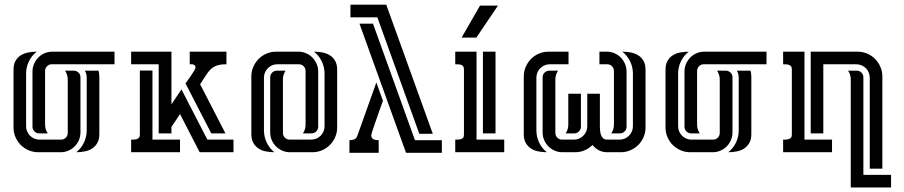

<svg xmlns="http://www.w3.org/2000/svg" viewBox="-20 -666 3957 840"><path d="M276.4 -319.3Q276.4 -329.1 273.2 -338.9Q270 -348.6 264.6 -356.9H302.7Q314.5 -356.9 323.2 -348.6Q332 -340.3 332 -328.1V-86.9Q332 -68.8 325.2 -53Q318.4 -37.1 306.6 -25.4Q294.9 -13.7 279.1 -6.8Q263.2 0 245.1 0H147.5Q125 0 105.2 -8.5Q85.4 -17.1 70.8 -31.7Q56.2 -46.4 47.6 -66.2Q39.1 -85.9 39.1 -108.4V-360.4Q39.1 -383.8 47.6 -399.2Q56.2 -414.6 70.3 -423.6Q84.5 -432.6 102.8 -436.3Q121.1 -439.9 140.6 -439.9Q118.7 -422.9 106.4 -397.5Q94.2 -372.1 94.2 -344.2V-113.3Q94.2 -101.1 98.9 -90.6Q103.5 -80.1 111.3 -72.3Q119.1 -64.5 129.6 -59.8Q140.1 -55.2 152.3 -55.2H247.6Q259.3 -55.2 267.8 -63.7Q276.4 -72.3 276.4 -84ZM177.2 -120.6Q177.2 -99.1 189 -82.5H150.9Q138.7 -82.5 130.4 -91.3Q122.1 -100.1 122.1 -111.8V-353Q122.1 -370.6 128.9 -386.5Q135.7 -402.3 147.5 -414.3Q159.2 -426.3 175 -433.1Q190.9 -439.9 208.5 -439.9H481V-384.8H206.1Q193.8 -384.8 185.5 -376Q177.2 -367.2 177.2 -355.5ZM359.4 -326.7Q359.4 -343.3 351.1 -356.9H411.1Q412.6 -350.6 413.6 -344.2Q414.6 -337.9 414.6 -331.1V-79.6Q414.6 -56.2 406 -41Q397.5 -25.9 383.5 -16.6Q369.6 -7.3 351.3 -3.7Q333 0 313.5 0Q335.4 -17.1 347.4 -42.5Q359.4 -67.9 359.4 -95.7Z M730 -439.9V-209.5L773.9 -274.9L887.2 -55.2H1001.5V0H853.5L767.6 -167L730 -110.8V-82.5H674.3V-384.8H553.7V-439.9ZM647 -357.4V-55.2H767.6V0H553.7V-55.2Q559.6 -55.2 566.4 -55.4Q573.2 -55.7 578.9 -57.6Q584.5 -59.6 588.1 -64Q591.8 -68.4 591.8 -76.7V-357.4ZM970.7 -384.8Q944.3 -384.8 928.5 -379.2Q912.6 -373.5 901.4 -362.5Q890.1 -351.6 880.1 -335.2Q870.1 -318.8 855.5 -297.4L966.3 -82.5H904.3L791.5 -301.3Q793.5 -303.7 800.5 -313.5Q807.6 -323.2 815.4 -334.7Q823.2 -346.2 829.3 -356.4Q835.4 -366.7 835.4 -370.1Q835.4 -376 833 -378.9Q830.6 -381.8 826.9 -383.3Q823.2 -384.8 818.8 -384.8Q814.5 -384.8 810.1 -384.8V-439.9H970.7Z M1217.8 -84Q1217.8 -72.3 1226.3 -63.7Q1234.9 -55.2 1246.6 -55.2H1341.8Q1354 -55.2 1364.5 -59.8Q1375 -64.5 1382.8 -72.3Q1390.6 -80.1 1395.3 -90.6Q1399.9 -101.1 1399.9 -113.3V-344.2Q1399.9 -372.1 1387.7 -397.5Q1375.5 -422.9 1353.5 -439.9Q1373 -439.9 1391.4 -436.3Q1409.7 -432.6 1423.8 -423.6Q1438 -414.6 1446.5 -399.2Q1455.1 -383.8 1455.1 -360.4V-108.4Q1455.1 -85.9 1446.5 -66.2Q1438 -46.4 1423.3 -31.7Q1408.7 -17.1 1388.9 -8.5Q1369.1 0 1346.7 0H1249Q1231 0 1215.1 -6.8Q1199.2 -13.7 1187.5 -25.4Q1175.8 -37.1 1168.9 -53Q1162.1 -68.8 1162.1 -86.9V-328.1Q1162.1 -340.3 1170.9 -348.6Q1179.7 -356.9 1191.4 -356.9H1229.5Q1224.1 -348.6 1220.9 -338.9Q1217.8 -329.1 1217.8 -319.3ZM1316.9 -355.5Q1316.9 -367.2 1308.6 -376Q1300.3 -384.8 1288.1 -384.8H1192.4Q1180.7 -384.8 1170.2 -380.1Q1159.7 -375.5 1151.9 -367.7Q1144 -359.9 1139.4 -349.1Q1134.8 -338.4 1134.8 -326.7V-95.7Q1134.8 -67.9 1146.7 -42.5Q1158.7 -17.1 1180.7 0Q1161.1 0 1142.8 -3.7Q1124.5 -7.3 1110.6 -16.6Q1096.7 -25.9 1088.1 -41Q1079.6 -56.2 1079.6 -79.6V-331.1Q1079.6 -353.5 1088.1 -373.3Q1096.7 -393.1 1111.3 -408Q1126 -422.9 1145.8 -431.4Q1165.5 -439.9 1188 -439.9H1285.6Q1303.2 -439.9 1319.1 -433.1Q1335 -426.3 1346.7 -414.3Q1358.4 -402.3 1365.2 -386.5Q1372.1 -370.6 1372.1 -353V-111.8Q1372.1 -100.1 1363.8 -91.3Q1355.5 -82.5 1343.3 -82.5H1305.2Q1316.9 -99.1 1316.9 -120.6Z M1795.4 -52.7H1913.1V2.4H1756.3L1552.7 -562.5H1611.8ZM1873.5 -80.6H1814.5L1630.9 -590.3H1513.2V-645.5H1669.9ZM1655.3 -225.1Q1645.5 -197.8 1636.2 -171.6Q1627 -145.5 1619.9 -124.8Q1612.8 -104 1608.4 -90.3Q1604 -76.7 1604 -74.7Q1604 -67.4 1606.9 -63Q1609.9 -58.6 1614.7 -56.4Q1619.6 -54.2 1625.2 -53.5Q1630.9 -52.7 1636.7 -52.7V2.4H1508.8V-52.7Q1521 -52.7 1530 -56.2Q1539.1 -59.6 1543.5 -72.3L1626.5 -305.2Z M1971.7 -439.9H2064.9V-55.2H2186V0H1971.7V-55.2Q1977.5 -55.2 1984.4 -55.4Q1991.2 -55.7 1996.8 -57.4Q2002.4 -59.1 2006.1 -63.5Q2009.8 -67.9 2009.8 -76.7V-362.8Q2009.8 -371.6 2006.1 -376.2Q2002.4 -380.9 1996.8 -382.6Q1991.2 -384.3 1984.6 -384.5Q1978 -384.8 1971.7 -384.8ZM2147.9 -439.9V-82.5H2092.8V-439.9ZM2158.7 -641.6 2064 -501.5H1999.5L2080.1 -641.6Z M2604.5 -255.9V-108.4Q2605.5 -78.1 2613.8 -66.7Q2622.1 -55.2 2633.8 -55.2H2690.9Q2703.1 -55.2 2713.6 -59.8Q2724.1 -64.5 2731.9 -72.3Q2739.7 -80.1 2744.4 -90.6Q2749 -101.1 2749 -113.3V-344.2Q2749 -372.1 2736.8 -397.5Q2724.6 -422.9 2702.6 -439.9Q2722.2 -439.9 2740.5 -436.3Q2758.8 -432.6 2772.9 -423.6Q2787.1 -414.6 2795.7 -399.2Q2804.2 -383.8 2804.2 -360.4V-108.4Q2804.2 -85.9 2795.7 -66.2Q2787.1 -46.4 2772.5 -31.7Q2757.8 -17.1 2738 -8.5Q2718.3 0 2695.8 0H2636.2Q2617.2 0 2600.8 -8.1Q2584.5 -16.1 2572.3 -31.7Q2557.6 -17.1 2538.1 -8.5Q2518.6 0 2496.1 0H2440.9Q2422.9 0 2407 -6.8Q2391.1 -13.7 2379.4 -25.4Q2367.7 -37.1 2360.8 -53Q2354 -68.8 2354 -86.9V-328.1Q2354 -340.3 2362.8 -348.6Q2371.6 -356.9 2383.3 -356.9H2421.4Q2416 -348.6 2412.8 -338.9Q2409.7 -329.1 2409.7 -319.3V-84Q2409.7 -72.3 2418.2 -63.7Q2426.8 -55.2 2438.5 -55.2H2491.2Q2503.4 -55.2 2513.9 -59.8Q2524.4 -64.5 2532.2 -72.3Q2540 -80.1 2544.7 -90.6Q2549.3 -101.1 2549.3 -113.3V-255.9ZM2467.3 -384.8H2384.3Q2372.6 -384.8 2362.1 -380.1Q2351.6 -375.5 2343.8 -367.7Q2335.9 -359.9 2331.3 -349.1Q2326.7 -338.4 2326.7 -326.7V-95.7Q2326.7 -67.9 2338.6 -42.5Q2350.6 -17.1 2372.6 0Q2353 0 2334.7 -3.7Q2316.4 -7.3 2302.5 -16.6Q2288.6 -25.9 2280 -41Q2271.5 -56.2 2271.5 -79.6V-331.1Q2271.5 -353.5 2280 -373.3Q2288.6 -393.1 2303.2 -408Q2317.9 -422.9 2337.6 -431.4Q2357.4 -439.9 2379.9 -439.9H2467.3ZM2602.5 -439.9H2634.8Q2652.3 -439.9 2668.2 -433.1Q2684.1 -426.3 2695.8 -414.3Q2707.5 -402.3 2714.4 -386.5Q2721.2 -370.6 2721.2 -353V-111.8Q2721.2 -100.1 2712.9 -91.3Q2704.6 -82.5 2692.4 -82.5H2654.3Q2666 -99.1 2666 -120.6V-355.5Q2666 -367.2 2657.7 -376Q2649.4 -384.8 2637.2 -384.8H2602.5ZM2521.5 -255.9V-111.8Q2521.5 -100.1 2513.2 -91.3Q2504.9 -82.5 2492.7 -82.5H2454.6Q2466.3 -99.1 2466.3 -120.6V-255.9Z M3128.9 -319.3Q3128.9 -329.1 3125.7 -338.9Q3122.6 -348.6 3117.2 -356.9H3155.3Q3167 -356.9 3175.8 -348.6Q3184.6 -340.3 3184.6 -328.1V-86.9Q3184.6 -68.8 3177.7 -53Q3170.9 -37.1 3159.2 -25.4Q3147.5 -13.7 3131.6 -6.8Q3115.7 0 3097.7 0H3000Q2977.5 0 2957.8 -8.5Q2938 -17.1 2923.3 -31.7Q2908.7 -46.4 2900.1 -66.2Q2891.6 -85.9 2891.6 -108.4V-360.4Q2891.6 -383.8 2900.1 -399.2Q2908.7 -414.6 2922.9 -423.6Q2937 -432.6 2955.3 -436.3Q2973.6 -439.9 2993.2 -439.9Q2971.2 -422.9 2959 -397.5Q2946.8 -372.1 2946.8 -344.2V-113.3Q2946.8 -101.1 2951.4 -90.6Q2956.1 -80.1 2963.9 -72.3Q2971.7 -64.5 2982.2 -59.8Q2992.7 -55.2 3004.9 -55.2H3100.1Q3111.8 -55.2 3120.4 -63.7Q3128.9 -72.3 3128.9 -84ZM3029.8 -120.6Q3029.8 -99.1 3041.5 -82.5H3003.4Q2991.2 -82.5 2982.9 -91.3Q2974.6 -100.1 2974.6 -111.8V-353Q2974.6 -370.6 2981.4 -386.5Q2988.3 -402.3 3000 -414.3Q3011.7 -426.3 3027.6 -433.1Q3043.5 -439.9 3061 -439.9H3333.5V-384.8H3058.6Q3046.4 -384.8 3038.1 -376Q3029.8 -367.2 3029.8 -355.5ZM3211.9 -326.7Q3211.9 -343.3 3203.6 -356.9H3263.7Q3265.1 -350.6 3266.1 -344.2Q3267.1 -337.9 3267.1 -331.1V-79.6Q3267.1 -56.2 3258.5 -41Q3250 -25.9 3236.1 -16.6Q3222.2 -7.3 3203.9 -3.7Q3185.5 0 3166 0Q3188 -17.1 3200 -42.5Q3211.9 -67.9 3211.9 -95.7Z M3582 -384.8V-82.5H3526.9V-439.9H3731.9Q3754.4 -439.9 3774.2 -431.4Q3793.9 -422.9 3808.6 -408Q3823.2 -393.1 3831.8 -373.3Q3840.3 -353.5 3840.3 -331.1V71.8H3785.2V-326.7Q3785.2 -338.4 3780.5 -349.1Q3775.9 -359.9 3768.1 -367.7Q3760.3 -375.5 3749.5 -380.1Q3738.8 -384.8 3727.1 -384.8ZM3406.2 -439.9H3499.5V-55.2H3620.1V0H3406.2V-55.2Q3412.1 -55.2 3418.9 -55.4Q3425.8 -55.7 3431.4 -57.6Q3437 -59.6 3440.7 -64Q3444.3 -68.4 3444.3 -76.7V-362.8Q3444.3 -371.6 3440.7 -376Q3437 -380.4 3431.4 -382.3Q3425.8 -384.3 3419.2 -384.5Q3412.6 -384.8 3406.2 -384.8ZM3702.1 -319.3Q3702.1 -329.1 3699 -338.9Q3695.8 -348.6 3690.4 -356.9H3728.5Q3740.2 -356.9 3748.8 -348.4Q3757.3 -339.8 3757.3 -328.1V99.1H3878.4V154.3H3702.1Z"/></svg>

Font: Isar CAT
Style: Regular
Weight: 400
Designer: Digitized by Peter Wiegel
Foundry: CAT-Fonts, Peter Wiegel
Version: Version 1.000; ttfautohint (v1.3)